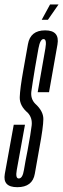

<svg xmlns="http://www.w3.org/2000/svg" viewBox="-50 -812 276 838"><path d="M132 -725.5H159L205.5 -792.5H168.5ZM25.5 5Q92 5 102 -53.8Q112 -112.5 122 -166.5Q139 -257.5 139.2 -292.2Q139.5 -327 103.5 -359.5Q82.5 -381 87 -414Q91.5 -447 103 -516.5Q110.5 -561.5 118 -601.5Q125.5 -641.5 140 -641.5Q155 -641.5 148.2 -601.5Q141.5 -561.5 114.5 -409.5H164Q190 -555.5 200.8 -617.5Q211.5 -679.5 147 -679.5Q82.5 -679.5 72 -619.2Q61.5 -559 52 -507Q37.5 -426.5 36.2 -388.2Q35 -350 71.5 -319.5Q92 -297 88.2 -264.2Q84.5 -231.5 70.5 -156.5Q60.5 -107 54.5 -70Q48.5 -33 32 -33Q16.5 -33 23.2 -70.2Q30 -107.5 59 -267.5H10Q-18.5 -111 -29 -53Q-39.5 5 25.5 5Z"/></svg>

Font: Anybody UltraCondensed Light
Style: Italic
Weight: 300
Width: 1
Italic angle: -10°
Version: Version 1.113;gftools[0.9.25]